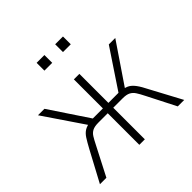

<svg xmlns="http://www.w3.org/2000/svg" viewBox="-174 -848 1010 1010"><g transform="rotate(-45 330.5 -343.5)"><path d="M17 0 107 -168Q127 -205 140 -225Q153 -245 169.5 -255Q186 -265 213 -269L197 -260L43 -487H91L235 -271H310V-487H351V-271H426L570 -487H618L464 -260L448 -269Q475 -265 490 -256Q505 -247 519.5 -227.5Q534 -208 554 -168L644 0H596L515 -159Q501 -187 490.5 -203Q480 -219 464.5 -227Q449 -235 421 -235H351V0H310V-235H241Q212 -235 196.5 -227Q181 -219 171 -203Q161 -187 147 -159L65 0ZM371 -629V-687H429V-629ZM233 -629V-687H291V-629Z"/></g></svg>

Font: Nunito Sans 10pt Condensed ExtraLight
Style: Regular
Weight: 250
Width: 3
Designer: Vernon Adams
Foundry: Vernon Adams
Version: Version 3.101;gftools[0.9.27]